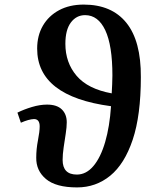

<svg xmlns="http://www.w3.org/2000/svg" viewBox="-20 -802 682 837"><path d="M316 15Q224 15 180.5 -21.5Q137 -58 138 -115Q138 -152 145.5 -190.5Q153 -229 153 -251Q153 -283 128 -283Q105 -282 71 -267L56 -311Q84 -325 119 -335.5Q154 -346 185 -346Q228 -346 249.5 -325Q271 -304 271 -269Q271 -248 266.5 -219Q262 -190 257.5 -159.5Q253 -129 253 -105Q253 -41 315 -41Q356 -41 387.5 -78.5Q419 -116 438.5 -183Q458 -250 464 -339Q142 -382 142 -590Q142 -647 167 -690Q192 -733 237.5 -757.5Q283 -782 345 -782Q467 -782 531 -702.5Q595 -623 594 -466Q594 -299 558.5 -193Q523 -87 460.5 -36Q398 15 316 15ZM467 -395Q468 -415 469 -434.5Q470 -454 470 -473Q470 -604 439 -670Q408 -736 351 -736Q313 -736 289 -704Q265 -672 265 -611Q265 -529 314 -471.5Q363 -414 467 -395Z"/></svg>

Font: Literata 36pt SemiBold
Style: Italic
Weight: 600
Italic angle: -2°
Designer: Latin by Veronika Burian and Jose Scaglione. Greek by Irene Vlachou. Cyrillic by Vera Evstafieva
Foundry: TypeTogether
Version: Version 3.002